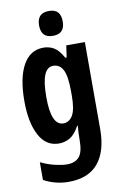

<svg xmlns="http://www.w3.org/2000/svg" viewBox="-106 -886 714 1119"><g transform="rotate(-10 250.5 -326.5)"><path d="M197 -622Q231 -622 259 -605.5Q287 -589 313 -542H321L331 -612H441V-97Q441 33 383 103.5Q325 174 207 174Q130 174 61 137V32Q105 53 146.5 62.5Q188 72 216 72Q263 72 287.5 44.5Q312 17 312 -54V-61Q312 -81 313 -101.5Q314 -122 316 -139H312Q285 -90 255 -73Q225 -56 191 -56Q114 -56 74 -131.5Q34 -207 34 -335Q34 -471 76 -546.5Q118 -622 197 -622ZM235 -508Q199 -508 181.5 -465.5Q164 -423 164 -334Q164 -167 236 -167Q271 -167 291.5 -201.5Q312 -236 312 -319V-342Q312 -434 292.5 -471Q273 -508 235 -508ZM265 -827Q302 -827 318.5 -808Q335 -789 335 -753Q335 -680 265 -680Q195 -680 195 -753Q195 -827 265 -827Z"/></g></svg>

Font: Noto Sans Malayalam UI ExtraCondensed
Style: Bold
Weight: 700
Width: 2
Designer: Jelle Bosma - Monotype Design Team
Foundry: Monotype Imaging Inc.
Version: Version 2.104; ttfautohint (v1.8.4.7-5d5b)